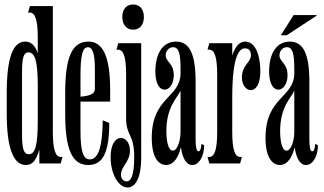

<svg xmlns="http://www.w3.org/2000/svg" viewBox="-20 -727 1439 854"><path d="M155 0H250L258 -29H250C226 -29 215 -64 215 -140V-700H113L105 -671H113C137 -671 148 -636 148 -560V-491C135 -526 118 -542 92 -542C37 -542 10 -468 10 -315V-220C10 -70 39 7 95 7C124 7 141 -13 155 -62ZM78 -129V-406C78 -471 85 -494 107 -494C136 -494 148 -452 148 -346V-189C148 -82 137 -41 108 -41C86 -41 78 -64 78 -129Z M466 -180 437 -192C436 -77 418 -18 379 -18C349 -18 338 -57 338 -146V-275H470V-325C470 -474 439 -542 373 -542C301 -542 270 -474 270 -315V-220C270 -62 301 7 373 7C438 7 466 -50 466 -180ZM338 -297V-389C338 -477 346 -517 371 -517C394 -517 402 -481 402 -419V-330C402 -311 381 -300 338 -297Z M524 -651C524 -617 543 -595 572 -595C602 -595 620 -617 620 -651C620 -686 602 -707 572 -707C542 -707 524 -686 524 -651ZM472 -28C472 47 507 107 548 107C583 107 608 61 608 -22V-535H506L498 -506H506C530 -506 541 -471 541 -395V-201C541 -120 577 -133 577 -29C577 60 560 80 544 80C532 80 518 71 518 50C518 14 558 -7 558 -57C558 -131 472 -143 472 -28Z M783 -419V-402C783 -291 655 -297 655 -114C655 -13 694 7 719 7C742 7 769 -10 784 -70H785C792 -22 809 7 835 7C865 7 888 -31 888 -81L876 -87C875 -66 870 -54 863 -54C854 -54 850 -71 850 -110V-365C850 -487 823 -542 763 -542C706 -542 671 -492 671 -409C671 -295 753 -313 753 -392C753 -447 717 -451 717 -481C717 -500 731 -517 750 -517C777 -517 783 -484 783 -419ZM720 -144C720 -253 770 -293 782 -322H783V-140C783 -109 772 -57 748 -57C731 -57 720 -91 720 -144Z M1056 -29H1048C1024 -29 1013 -64 1013 -140V-298C1013 -432 1031 -512 1069 -512C1090 -512 1096 -498 1096 -481C1096 -449 1056 -438 1056 -382C1056 -312 1138 -294 1138 -409C1138 -468 1122 -542 1070 -542C1045 -542 1026 -520 1013 -480V-535H911L903 -506H911C935 -506 946 -471 946 -395V-140C946 -64 935 -29 911 -29H903L911 0H1048Z M1289 -419V-402C1289 -291 1161 -297 1161 -114C1161 -13 1200 7 1225 7C1248 7 1275 -10 1290 -70H1291C1298 -22 1315 7 1341 7C1371 7 1394 -31 1394 -81L1382 -87C1381 -66 1376 -54 1369 -54C1360 -54 1356 -71 1356 -110V-365C1356 -487 1329 -542 1269 -542C1212 -542 1177 -492 1177 -409C1177 -295 1259 -313 1259 -392C1259 -447 1223 -451 1223 -481C1223 -500 1237 -517 1256 -517C1283 -517 1289 -484 1289 -419ZM1226 -144C1226 -253 1276 -293 1288 -322H1289V-140C1289 -109 1278 -57 1254 -57C1237 -57 1226 -91 1226 -144ZM1229 -570H1255L1388 -657V-660H1286Z"/></svg>

Font: Americaine Condensed
Style: Regular
Weight: 400
Width: 3
Designer: Alan Madić
Foundry: ESAD Valence
Version: Version 0.001;Glyphs 3.1.2 (3151)